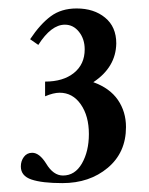

<svg xmlns="http://www.w3.org/2000/svg" viewBox="-20 -671 345 445"><path d="M124.5 -246.6Q77.6 -246.6 53 -254.9Q28.3 -263.2 28.3 -285.2Q28.3 -297.9 35.4 -307.4Q42.5 -316.9 54.7 -316.9Q71.3 -316.9 86.9 -292Q103.5 -264.2 126 -264.2Q153.8 -264.2 169.9 -292.2Q186 -320.3 186 -360.4Q186 -402.3 167.2 -429.2Q148.4 -456.1 118.2 -456.1Q104 -456.1 84.5 -447.8V-481.9Q126.5 -481.9 151.4 -502Q176.3 -522 176.3 -556.6Q176.3 -580.6 163.1 -597.2Q149.9 -613.8 130.4 -613.8Q98.6 -613.8 68.8 -566.9L49.8 -580.1Q73.2 -615.2 97.7 -633.3Q122.1 -651.4 157.7 -651.4Q197.8 -651.4 223.6 -630.1Q249.5 -608.9 249.5 -570.3Q248.5 -515.1 196.3 -480.5Q234.4 -466.8 253.2 -439.5Q272 -412.1 272 -376.5Q272 -317.4 229.7 -282Q187.5 -246.6 124.5 -246.6Z"/></svg>

Font: Elstob 18pt SemiBold
Style: Regular
Weight: 600
Designer: Peter S. Baker
Version: Version 1.015